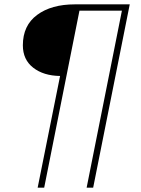

<svg xmlns="http://www.w3.org/2000/svg" viewBox="-20 -762 648 882"><path d="M256 -413Q180 -414 132.5 -451Q85 -488 85 -554Q85 -645 150.5 -693.5Q216 -742 324 -742H576L408 100H378L540 -713H345L183 100H153Z"/></svg>

Font: Montserrat Alternates ExLight
Style: Italic
Weight: 275
Italic angle: -11.3°
Designer: Julieta Ulanovsky
Foundry: Julieta Ulanovsky
Version: Version 7.200